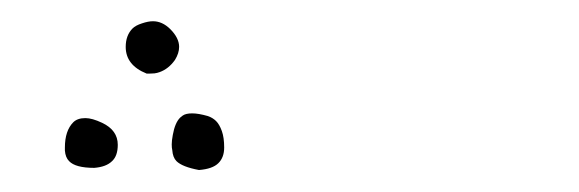

<svg xmlns="http://www.w3.org/2000/svg" viewBox="-20 9 540 179"><path d="M173.8 117.2Q165 114.7 159.2 114.7Q153.3 114.7 150.4 116.7L147.9 118.7Q143.1 123.5 141.1 134.8Q140.1 140.1 140.1 143.6Q140.1 147 140.6 148.9Q141.1 155.8 144.5 159.2Q149.9 164.6 165.5 167.5Q178.2 166.5 183.6 161.1Q189 155.8 189 146.5Q189 137.2 186.8 131.1Q184.6 125 181.4 121.8Q178.2 118.7 173.8 117.2ZM89.8 144Q89.8 130.4 75.2 123.5Q65.9 119.1 59.6 119.1Q52.2 119.1 48.3 123Q40.5 130.9 40.5 146.5Q40.5 147.9 40.5 149.4Q41 155.8 44.4 159.2Q50.3 165.5 67.9 165.5Q79.1 164.6 84.5 159.2Q89.8 154.3 89.8 144ZM116.7 77.6Q118.2 77.6 119.9 77.6Q121.6 77.6 124 77.4Q126.5 77.1 128.9 76.2Q137.2 73.2 143.1 64.9Q147 58.6 147 52.7Q147 44.4 138.7 36.1Q131.3 28.8 122.6 28.8Q118.2 28.8 112.3 30.8Q106.4 32.7 103.5 35.6Q97.2 42 97.2 52.7Q97.2 69.8 116.7 77.6Z"/></svg>

Font: Bakudai
Style: ExtraLight
Weight: 200
Version: Version 1.48